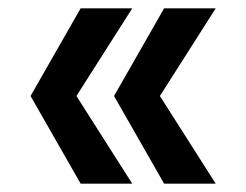

<svg xmlns="http://www.w3.org/2000/svg" viewBox="-20 -490 590 460"><path d="M173.2 -470H296.8L163.1 -260L296.8 -50H173.2L53.2 -260ZM373.2 -470H496.8L363.1 -260L496.8 -50H373.2L253.2 -260Z"/></svg>

Font: TASA Orbiter VF Text
Style: Regular
Weight: 400
Designer: Weizhong Zhang
Foundry: 本地遙控
Version: Version 1.001;Glyphs 3.2 (3192)